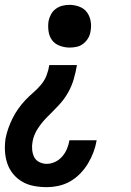

<svg xmlns="http://www.w3.org/2000/svg" viewBox="-20 -548 540 791"><path d="M267 -352Q246 -352 226 -359.5Q206 -367 194.5 -382.5Q183 -398 180 -419Q177 -440 180 -461Q183 -476 190.5 -489.5Q198 -503 210.5 -512Q223 -521 237.5 -524.5Q252 -528 266 -528Q287 -528 307 -520.5Q327 -513 338.5 -497Q350 -481 353.5 -460.5Q357 -440 353 -419Q351 -404 343 -390.5Q335 -377 322.5 -367.5Q310 -358 295.5 -355Q281 -352 267 -352ZM172 223Q145 223 119 218Q93 213 71.5 200.5Q50 188 34 168.5Q18 149 10 125Q2 101 0.5 75Q-1 49 3 22Q7 1 14.5 -20Q22 -41 32 -61Q42 -81 55 -99.5Q68 -118 84 -135Q100 -152 117.5 -167Q135 -182 149.5 -199.5Q164 -217 172 -238Q180 -259 183 -280H297Q292 -250 283.5 -221Q275 -192 259.5 -165Q244 -138 222 -114.5Q200 -91 177 -68.5Q154 -46 136.5 -19.5Q119 7 114 36Q111 52 112.5 68.5Q114 85 120.5 98.5Q127 112 141.5 119.5Q156 127 172 127Q190 127 207 119Q224 111 236.5 96.5Q249 82 256 65Q263 48 266 30H378V31Q374 55 365 79Q356 103 342.5 125.5Q329 148 310.5 167Q292 186 269.5 199Q247 212 221.5 217.5Q196 223 172 223Z"/></svg>

Font: Iosevka Curly Slab
Style: Bold Italic
Weight: 700
Italic angle: -9°
Monospace: yes
Designer: Belleve Invis
Foundry: Belleve Invis
Version: Version 22.1.2; ttfautohint (v1.8.4)